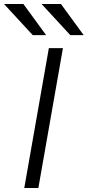

<svg xmlns="http://www.w3.org/2000/svg" viewBox="-32 -941 439 961"><path d="M89.5 0 212.5 -700H283L160 0ZM132 -765 -12 -921H85L199 -765ZM320 -765 176 -921H273L387 -765Z"/></svg>

Font: Overpass Light
Style: Italic
Weight: 300
Italic angle: -10°
Designer: Delve Withrington, Dave Bailey, Thomas Jockin
Foundry: Delve Fonts LLC
Version: Version 4.000; ttfautohint (v1.8.3)